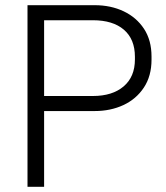

<svg xmlns="http://www.w3.org/2000/svg" viewBox="-20 -720 640 740"><path d="M150 0H86V-700H345Q407 -700 456.5 -676.5Q506 -653 535 -609Q564 -565 564 -502V-490Q564 -427 534.5 -382.5Q505 -338 455.5 -315Q406 -292 345 -292H150ZM150 -642V-350H338Q413 -350 456.5 -387Q500 -424 500 -491V-501Q500 -569 457.5 -605.5Q415 -642 338 -642Z"/></svg>

Font: Space Grotesk Variable Light
Style: Regular
Weight: 300
Designer: Florian Karsten
Foundry: Florian Karsten
Version: Version 2.000